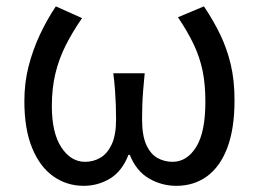

<svg xmlns="http://www.w3.org/2000/svg" viewBox="-20 -577 822 610"><path d="M245.6 13.4Q192.5 13.4 149.7 -16.6Q106.9 -46.6 82.2 -106.6Q57.4 -166.6 57.4 -255.8Q57.4 -313.6 70.7 -366Q84.1 -418.4 106.6 -466.5Q129.2 -514.6 157.4 -556.8L240.7 -519.4Q210 -475.2 188.6 -432.5Q167.1 -389.8 155.9 -343.1Q144.7 -296.3 144.7 -239.7Q144.7 -155 174.8 -109Q205 -62.9 250.3 -62.9Q276.8 -62.9 299 -75.9Q321.2 -89 335 -118.5Q348.8 -148 348.8 -198.1Q348.8 -220.8 348 -243.2Q347.2 -265.6 345.4 -290.5Q343.7 -315.5 339.9 -344.2H439.7Q436.9 -315.5 434.9 -290.5Q432.9 -265.6 432.1 -243.2Q431.4 -220.8 431.4 -198.1Q431.4 -146.4 444.8 -116.9Q458.2 -87.4 480.3 -75.1Q502.4 -62.9 528.1 -62.9Q573.6 -62.9 603 -109.6Q632.5 -156.3 632.5 -253.9Q632.5 -309.9 623.5 -353Q614.4 -396.1 595.3 -436.3Q576.1 -476.6 545.4 -522.2L627.9 -556.8Q657.2 -513.3 678.9 -468.7Q700.7 -424.1 712.9 -373.1Q725.1 -322.1 725.1 -258.6Q725.1 -167.9 702.2 -107.5Q679.4 -47.2 637.7 -16.9Q596 13.4 540.3 13.4Q493.5 13.4 453.3 -10Q413.1 -33.4 392.2 -85.2H388.2Q368.2 -33.4 330 -10Q291.7 13.4 245.6 13.4Z"/></svg>

Font: Noto Sans KR Thin
Style: Regular
Weight: 100
Designer: Ryoko NISHIZUKA 西塚涼子 (kana, bopomofo & ideographs); Paul D. Hunt (Latin, Greek & Cyrillic); Sandoll Communications 산돌커뮤니
Foundry: Adobe
Version: Version 2.004-H2;hotconv 1.0.118;makeotfexe 2.5.65603